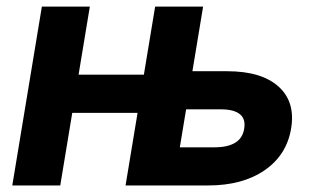

<svg xmlns="http://www.w3.org/2000/svg" viewBox="-20 -566 964 586"><path d="M481.3 0 500.8 -116.4H635Q674.6 -116.4 697.5 -130.2Q720.4 -143.9 725.1 -172.1Q730.6 -202.8 712.1 -217.5Q693.7 -232.3 654.3 -232.3H491.5L510.7 -348.6H673.5Q777.9 -348.6 830 -301.9Q882.1 -255.2 868.5 -173.8Q855 -92.5 787.4 -46.2Q719.8 0 615.8 0ZM17.5 0 107.8 -545.9H254.2L163.9 0ZM159.5 -221.5 178.5 -338.1H459.6L440.7 -221.5ZM363.2 0 453.5 -545.9H599.9L509.6 0Z"/></svg>

Font: Inter Variable
Style: Italic
Weight: 400
Italic angle: -9.39999°
Designer: Rasmus Andersson
Foundry: rsms
Version: Version 4.001;git-9221beed3